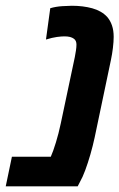

<svg xmlns="http://www.w3.org/2000/svg" viewBox="-52 -660 422 680"><path d="M-31.7 0 -9.8 -105H127.9Q136.2 -123.5 146 -155.5Q155.8 -187.5 163.1 -222.2L212.9 -457.5Q215.3 -469.2 217 -481.2Q218.8 -493.2 218.8 -502.4Q218.8 -508.8 216.6 -514.2Q214.4 -519.5 209.5 -522.9Q204.1 -526.9 196 -529.1Q188 -531.2 175.8 -531.2Q166 -531.2 149.7 -529.1Q133.3 -526.9 110.8 -520L126 -630.9Q145.5 -636.7 168.7 -638.2Q191.9 -639.6 202.6 -639.6Q242.2 -639.6 274.9 -630.6Q307.6 -621.6 327.6 -600.1Q338.9 -586.9 344.7 -569.6Q350.6 -552.2 350.6 -529.3Q350.6 -512.7 347.9 -490.2Q345.2 -467.8 340.8 -447.3L283.2 -172.9Q276.9 -143.6 268.1 -113Q259.3 -82.5 249.8 -56.9Q240.2 -31.2 231.9 -17.1L223.1 0Z"/></svg>

Font: Open Sans Condensed
Style: Italic
Weight: 400
Width: 3
Italic angle: -12°
Designer: Monotype Design Team
Foundry: Monotype Imaging Inc.
Version: Version 3.000